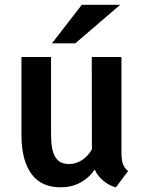

<svg xmlns="http://www.w3.org/2000/svg" viewBox="-20 -778 608 808"><path d="M378.9 -64.9Q354 -28.3 317.1 -9Q280.3 10.3 235.4 10.3Q196.3 10.3 165.8 -2.9Q135.3 -16.1 114 -43.7Q92.8 -71.3 81.5 -113Q70.3 -154.8 70.3 -211.9V-538.1H194.8V-210.9Q194.8 -177.2 199.5 -153.8Q204.1 -130.4 213.6 -115.7Q223.1 -101.1 237.1 -94.5Q251 -87.9 269.5 -87.9Q286.6 -87.9 301.3 -92.8Q315.9 -97.7 327.9 -106Q339.8 -114.3 349.6 -125.5Q359.4 -136.7 366.7 -149.4L366.2 -538.1H491.2V-130.4Q491.7 -115.7 493.2 -105.2Q494.6 -94.7 497.8 -86.4Q501 -78.1 506.1 -71.5Q511.2 -64.9 519 -58.1L467.8 10.3Q452.1 6.8 437.7 -1.5Q423.3 -9.8 411.4 -20.3Q399.4 -30.8 390.9 -42.7Q382.3 -54.7 378.9 -64.9ZM198.7 -595.7 324.2 -757.8H485.8L296.9 -595.7Z"/></svg>

Font: Ufes Sans SemiBold
Style: Regular
Weight: 600
Designer: Ricardo Esteves & Filipe Motta
Foundry: ProDesignUfes - Ricardo Esteves, Filipe Motta (This is a derivative work, based on Roboto family, by Christian Robertson
Version: Version 2.0